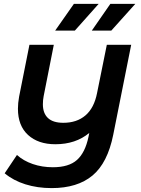

<svg xmlns="http://www.w3.org/2000/svg" viewBox="-20 -764 722 985"><path d="M653 -534 561 -73Q532 72 454.5 136.5Q377 201 245 201Q172 201 110 181.5Q48 162 4 125L67 31Q100 61 148 77.5Q196 94 251 94Q333 94 375 56.5Q417 19 434 -62L438 -82Q368 -24 264 -24Q176 -24 124 -71.5Q72 -119 72 -206Q72 -235 78 -268L131 -534H256L204 -271Q200 -251 200 -229Q200 -183 226 -158.5Q252 -134 305 -134Q374 -134 418.5 -172Q463 -210 478 -287L528 -534ZM359 -744H486L364 -607H263ZM546 -744H674L551 -607H451Z"/></svg>

Font: Montserrat Alternates SemiBold
Style: Italic
Weight: 600
Italic angle: -11.3°
Designer: Julieta Ulanovsky
Foundry: Julieta Ulanovsky
Version: Version 7.200